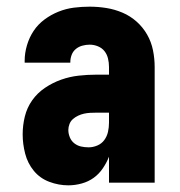

<svg xmlns="http://www.w3.org/2000/svg" viewBox="-20 -548 540 576"><path d="M185 8Q156 8 128 -2.5Q100 -13 81.5 -35.5Q63 -58 55.5 -87Q48 -116 48 -145Q48 -172 54.5 -198.5Q61 -225 76.5 -247Q92 -269 115 -284.5Q138 -300 163.5 -309Q189 -318 215.5 -321Q242 -324 269 -324H307V-347Q307 -360 304 -372.5Q301 -385 293.5 -394.5Q286 -404 274 -409Q262 -414 249 -414Q238 -414 227 -411Q216 -408 207.5 -401Q199 -394 195 -383.5Q191 -373 191 -362V-360H54V-366Q54 -389 61 -412.5Q68 -436 81 -455.5Q94 -475 113.5 -489.5Q133 -504 155.5 -513Q178 -522 201.5 -525Q225 -528 249 -528Q274 -528 299 -524Q324 -520 347.5 -510Q371 -500 390 -483Q409 -466 421.5 -444Q434 -422 439 -397Q444 -372 444 -347V0H307V-78Q300 -60 288.5 -43Q277 -26 261 -14.5Q245 -3 225 2.5Q205 8 185 8ZM246 -106Q259 -106 272 -111.5Q285 -117 293 -128Q301 -139 304 -152.5Q307 -166 307 -180V-210H269Q260 -210 250.5 -209.5Q241 -209 232 -207Q223 -205 214.5 -201Q206 -197 199 -191Q192 -185 188.5 -176Q185 -167 185 -158Q185 -147 189.5 -136Q194 -125 203 -118Q212 -111 223 -108.5Q234 -106 246 -106Z"/></svg>

Font: Iosevka Heavy
Style: Regular
Weight: 900
Monospace: yes
Designer: Belleve Invis
Foundry: Belleve Invis
Version: Version 32.5.0; ttfautohint (v1.8.4)